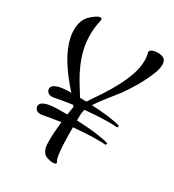

<svg xmlns="http://www.w3.org/2000/svg" viewBox="-162 -727 760 840"><g transform="rotate(30 218.0 -307.5)"><path d="M396.5 -163.1Q386.7 -164.1 375.7 -164.3Q364.7 -164.6 355 -164.6Q327.6 -164.6 296.9 -162.8Q266.1 -161.1 233.9 -158.2Q233.9 -136.7 234.1 -111.8Q234.4 -86.9 235.8 -63.5Q237.3 -40 240 -21.2Q242.7 -2.4 248 5.9Q250.5 9.3 250.5 12.2Q250.5 17.6 244.9 18.8Q239.3 20 236.3 20Q228 20 220.2 18.6Q212.4 17.1 205.6 14.6Q193.8 10.7 187.5 3.2Q181.2 -4.4 177.7 -14.2Q174.3 -23.9 173.6 -34.7Q172.9 -45.4 172.9 -55.7Q172.9 -76.7 174.6 -101.6Q176.3 -126.5 179.2 -152.3Q154.3 -148.9 131.6 -145Q108.9 -141.1 88.4 -137.2Q85.9 -136.7 84 -136.7Q82 -136.7 80.1 -136.7Q66.9 -136.7 59.8 -144.3Q52.7 -151.9 52.7 -160.2Q52.7 -173.8 65.7 -180.9Q78.6 -188 96.7 -190.9Q114.7 -193.8 134 -194.1Q153.3 -194.3 166 -194.3H184.6Q186.5 -205.1 188 -215.1Q189.5 -225.1 191.4 -234.9Q190.4 -236.8 189.2 -239Q188 -241.2 186.5 -243.7Q161.6 -240.2 138.2 -236.6Q114.7 -232.9 94.2 -228.5Q91.8 -228 89.8 -228Q87.9 -228 85.9 -228Q72.8 -228 65.7 -235.6Q58.6 -243.2 58.6 -251.5Q58.6 -262.7 67.9 -269.5Q77.1 -276.4 91.1 -279.8Q105 -283.2 121.6 -284.4Q138.2 -285.6 152.3 -285.6Q145 -293.9 138.2 -301.3Q131.3 -308.6 127.4 -314Q108.9 -335.9 90.6 -361.6Q72.3 -387.2 57.6 -415Q43 -442.9 33.7 -472.4Q24.4 -502 24.4 -532.2Q24.4 -554.7 31.7 -574.7Q39.1 -594.7 55.7 -609.4Q59.1 -612.3 64.2 -616.7Q69.3 -621.1 75.2 -625.2Q81.1 -629.4 87.2 -632.1Q93.3 -634.8 98.1 -634.8Q106 -634.8 106 -626.5Q106 -622.6 105 -620.6Q101.1 -602.5 98.9 -584.5Q96.7 -566.4 96.7 -547.9Q96.7 -508.3 105 -474.1Q113.3 -439.9 127 -408.2Q140.6 -376.5 158.7 -346.2Q176.8 -315.9 196.3 -285.2Q204.1 -285.2 212.2 -285.2Q220.2 -285.2 228.5 -284.7Q249.5 -315.4 272.5 -350.3Q295.4 -385.3 314.9 -421.9Q334.5 -458.5 347.2 -495.6Q359.9 -532.7 359.9 -568.8Q359.9 -578.6 358.6 -587.6Q357.4 -596.7 354.5 -605.5V-608.4Q354.5 -613.8 359.1 -617.4Q363.8 -621.1 370.1 -623Q376.5 -625 383.1 -625.7Q389.6 -626.5 393.6 -626.5Q412.6 -626.5 424.3 -618.9Q436 -611.3 436 -589.8Q436 -575.2 431.2 -559.3Q426.3 -543.5 420.4 -530.8Q404.8 -494.1 384.5 -460Q364.3 -425.8 340.8 -393.1Q334 -384.3 323.7 -371.6Q313.5 -358.9 302 -344.2Q290.5 -329.6 278.8 -314Q267.1 -298.3 257.8 -283.2Q278.3 -282.2 299.3 -280.8Q320.3 -279.3 339.6 -276.9Q358.9 -274.4 375.7 -271.2Q392.6 -268.1 405.3 -263.7L402.3 -254.4Q392.6 -255.4 381.6 -255.6Q370.6 -255.9 360.8 -255.9Q334 -255.9 303.2 -254.2Q272.5 -252.4 240.2 -249.5Q237.8 -245.1 237.3 -240.7Q234.9 -231.4 234.6 -220.9Q234.4 -210.4 234.4 -202.1V-192.9Q256.3 -191.9 279.8 -190.4Q303.2 -189 325.2 -186.3Q347.2 -183.6 366.5 -180.2Q385.7 -176.8 399.4 -172.4Z"/></g></svg>

Font: Montez
Style: Regular
Weight: 400
Designer: Astigmatic (AOETI)
Foundry: Astigmatic (AOETI)
Version: Version 1.000